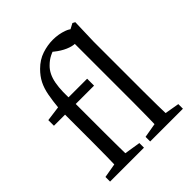

<svg xmlns="http://www.w3.org/2000/svg" viewBox="-190 -816 941 941"><g transform="rotate(-45 280.5 -345.0)"><path d="M106 0Q109 -96 109 -193V-388H32V-427L136 -441L109 -427Q114 -480 121 -516.5Q128 -553 142 -580.5Q156 -608 181 -633Q213 -665 251 -677.5Q289 -690 326 -690Q366 -690 401 -677Q436 -664 443 -638Q442 -622 428.5 -610.5Q415 -599 393 -599Q371 -599 343.5 -611Q316 -623 290 -644L264 -665L320 -661Q287 -652 266 -641.5Q245 -631 226 -612Q196 -583 186.5 -531.5Q177 -480 183 -400V-193Q183 -144 183.5 -96Q184 -48 185 0ZM33 0V-32L137 -50H155L268 -32V0ZM146 -388V-436H310V-388ZM311 0V-32L415 -50H434L538 -32V0ZM385 0Q388 -96 388 -193V-646L452 -680L465 -673L461 -542V-193Q461 -96 464 0Z"/></g></svg>

Font: Lisu Bosa ExtraLight
Style: Regular
Weight: 200
Designer: David Morse, Annie Olsen, Victor Gaultney, Frank Grießhammer (Latin)
Foundry: SIL International
Version: Version 2.000